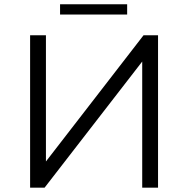

<svg xmlns="http://www.w3.org/2000/svg" viewBox="-20 -862 864 882"><path d="M118.3 0V-700H191V-120.2L639.4 -700H706V0H633.3V-579.3L184.9 0ZM255.9 -795.2V-842.4H564.1V-795.2Z"/></svg>

Font: Montserrat Thin
Style: Regular
Weight: 100
Designer: Julieta Ulanovsky
Foundry: Julieta Ulanovsky
Version: Version 9.000